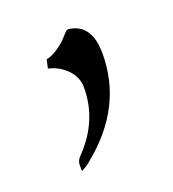

<svg xmlns="http://www.w3.org/2000/svg" viewBox="-66 -156 339 377"><g transform="rotate(-20 104.0 32.5)"><path d="M45 168V155Q45 145 55 136Q105 83 105 15Q105 -6 90 -22Q74 -39 51 -44L55 -62Q72 -65 95 -85L106 -97Q112 -104 116 -103Q162 -97 162 -35Q162 76 66 154Q62 158 56.5 161.5Q51 165 45 168Z"/></g></svg>

Font: Gideon Roman
Style: Regular
Weight: 400
Designer: Robert E. Leuschke
Foundry: Robert E. Leuschke
Version: Version 2.010